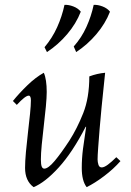

<svg xmlns="http://www.w3.org/2000/svg" viewBox="-20 -754 537 789"><path d="M118 15Q83 -11 83 -64Q83 -90 86.5 -129Q90 -168 95 -210Q100 -252 103.5 -287Q107 -322 107 -341Q107 -361 98 -361Q84 -361 49 -323L33 -339Q59 -371 92.5 -403.5Q126 -436 160 -455Q166 -442 169 -421.5Q172 -401 172 -376Q172 -354 168.5 -316.5Q165 -279 160 -237.5Q155 -196 151.5 -159Q148 -122 148 -99Q148 -78 151.5 -69.5Q155 -61 162 -61Q178 -61 204.5 -92.5Q231 -124 265 -176Q297 -226 322 -289Q347 -352 347 -440Q379 -452 412 -455Q410 -434 406 -396.5Q402 -359 397.5 -314Q393 -269 389.5 -225.5Q386 -182 383.5 -148Q381 -114 381 -99Q381 -88 384.5 -77Q388 -66 398 -66Q408 -66 423.5 -77.5Q439 -89 458 -108L475 -92Q447 -60 408 -30.5Q369 -1 336 15Q316 -11 316 -64Q316 -103 321 -142Q326 -181 334 -233H332Q278 -128 221.5 -66Q165 -4 118 15ZM245 -734Q262 -735 281.5 -727.5Q301 -720 312 -706Q293 -657 256 -613.5Q219 -570 173 -540L163 -560Q195 -598 215 -642.5Q235 -687 245 -734ZM365 -734Q382 -735 401.5 -727.5Q421 -720 432 -706Q413 -657 376 -613.5Q339 -570 293 -540L283 -563Q315 -599 335 -643Q355 -687 365 -734Z"/></svg>

Font: Bona Nova SC
Style: Italic
Weight: 400
Italic angle: -4°
Designer: Mateusz Machalski
Foundry: Capitalics
Version: Version 4.001; ttfautohint (v1.8.4.7-5d5b)